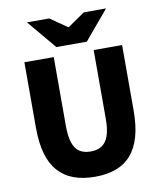

<svg xmlns="http://www.w3.org/2000/svg" viewBox="-94 -932 855 1018"><g transform="rotate(-10 334.0 -422.5)"><path d="M336 12Q270 12 220.5 -6.5Q171 -25 137.5 -63Q104 -101 87.5 -159.5Q71 -218 71 -298V-651H229V-281Q229 -223 241 -188.5Q253 -154 276.5 -139Q300 -124 336 -124Q371 -124 395 -139Q419 -154 431.5 -188.5Q444 -223 444 -281V-651H597V-298Q597 -218 580.5 -159.5Q564 -101 531.5 -63Q499 -25 450 -6.5Q401 12 336 12ZM252 -701 121 -857H241L332 -794H336L427 -857H547L416 -701Z"/></g></svg>

Font: Mada ExtraBold
Style: Regular
Weight: 800
Designer: Khaled Hosny
Version: Version 1.5